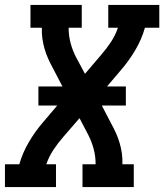

<svg xmlns="http://www.w3.org/2000/svg" viewBox="-27 -755 663 775"><path d="M-7 0V-92H51Q64 -138 89.5 -181.5Q115 -225 148 -263L204 -329H128V-406H225L186 -481Q176 -499 167.5 -518Q159 -537 153 -557.5Q147 -578 144 -599.5Q141 -621 142 -643H96V-735H303V-643H250Q250 -611 258 -581Q266 -551 280 -524L316 -457L380 -532Q402 -557 420.5 -585Q439 -613 449 -643H410V-735H616V-643H558Q545 -597 519.5 -553.5Q494 -510 461 -472L405 -406H481V-329H384L423 -254Q433 -236 441.5 -217Q450 -198 456 -177.5Q462 -157 465 -135.5Q468 -114 467 -92H513V0H306V-92H359Q359 -124 351 -154Q343 -184 329 -211L294 -278L229 -203Q207 -178 188.5 -150Q170 -122 160 -92H199V0Z"/></svg>

Font: Iosevka Curly Slab SmBdEx
Style: Italic
Weight: 600
Width: 7
Italic angle: -9°
Monospace: yes
Designer: Belleve Invis
Foundry: Belleve Invis
Version: Version 11.1.0; ttfautohint (v1.8.3)